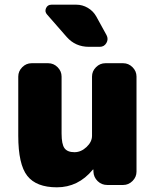

<svg xmlns="http://www.w3.org/2000/svg" viewBox="-20 -790 666 820"><path d="M506 -520Q529 -520 546 -503Q563 -486 563 -463V-57Q563 -34 546 -17Q529 0 506 0H438Q414 0 397 -16.5Q380 -33 379 -57V-65Q379 -66 378 -66Q376 -66 376 -65Q314 10 223 10Q135 10 96.5 -39Q58 -88 58 -210V-463Q58 -486 75 -503Q92 -520 115 -520H186Q209 -520 226 -503Q243 -486 243 -463V-220Q243 -174 255.5 -157Q268 -140 298 -140Q326 -140 349.5 -162Q373 -184 373 -210V-463Q373 -486 390 -503Q407 -520 430 -520ZM306 -770Q332 -770 355 -756.5Q378 -743 391 -720L435 -640Q444 -623 434.5 -606.5Q425 -590 406 -590H360Q302 -590 265 -632L181 -728Q170 -740 176.5 -755Q183 -770 200 -770Z"/></svg>

Font: Rounded Mplus 1c Black
Style: Regular
Weight: 900
Version: Version 1.059.20150529